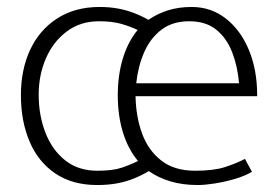

<svg xmlns="http://www.w3.org/2000/svg" viewBox="-20 -518 798 551"><path d="M718 -242H369Q370 -184 387.5 -135.5Q405 -87 442.5 -57.5Q480 -28 540 -28Q593 -28 625.5 -38.5Q658 -49 683 -62L703 -25Q683 -13 654 -4.5Q625 4 596.5 8.5Q568 13 548 13Q504 13 469 2.5Q434 -8 407 -27Q387 -15 365 -6Q343 3 317 8Q291 13 259 13Q188 13 139 -20Q90 -53 65 -111.5Q40 -170 40 -245Q40 -318 66.5 -375Q93 -432 144 -465Q195 -498 266 -498Q294 -498 318.5 -493.5Q343 -489 365 -480.5Q387 -472 406 -461Q430 -478 461 -488Q492 -498 530 -498Q586 -498 628.5 -464.5Q671 -431 694.5 -374Q718 -317 718 -245ZM371 -279H666Q662 -327 646.5 -367.5Q631 -408 601 -432.5Q571 -457 523 -457Q475 -457 443 -432.5Q411 -408 393.5 -367.5Q376 -327 371 -279ZM91 -246Q91 -187 110.5 -137Q130 -87 167.5 -57.5Q205 -28 259 -28Q303 -28 328.5 -36.5Q354 -45 376 -56Q347 -91 332.5 -139Q318 -187 318 -245Q318 -302 332.5 -350Q347 -398 375 -432Q354 -442 328 -449.5Q302 -457 264 -457Q211 -457 172 -428Q133 -399 112 -351Q91 -303 91 -246Z"/></svg>

Font: Catamaran Thin
Style: Regular
Weight: 100
Designer: Pria Ravichandran
Version: Version 2.000